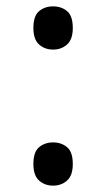

<svg xmlns="http://www.w3.org/2000/svg" viewBox="-20 -570 334 604"><path d="M147 -414Q121 -414 103 -430Q85 -446 85 -482Q85 -520 103 -535Q121 -550 147 -550Q173 -550 191 -535Q209 -520 209 -482Q209 -446 191 -430Q173 -414 147 -414ZM147 14Q121 14 103 -2Q85 -18 85 -54Q85 -92 103 -107Q121 -122 147 -122Q173 -122 191 -107Q209 -92 209 -54Q209 -18 191 -2Q173 14 147 14Z"/></svg>

Font: gurmukhi115
Style: Regular
Weight: 400
Designer: Jelle Bosma - Monotype Design Team
Foundry: Monotype Imaging Inc.
Version: Version 2.003